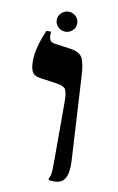

<svg xmlns="http://www.w3.org/2000/svg" viewBox="-81 -736 482 785"><g transform="rotate(10 160.0 -343.0)"><path d="M201 4Q195 4 189 3.5Q183 3 178 2V-6Q183 -13 185 -25Q187 -37 187 -75V-319Q187 -362 179.5 -375Q172 -388 144 -392L69 -403Q46 -406 38 -422Q30 -438 30 -463Q30 -491 36.5 -518.5Q43 -546 51.5 -567.5Q60 -589 63 -597H82V-585Q82 -569 87 -561Q92 -553 107 -551L172 -542Q214 -536 224.5 -511Q235 -486 237 -439L257 -89Q259 -41 246 -18.5Q233 4 201 4ZM140 -607Q123 -607 110 -619Q97 -631 97 -649Q97 -666 110 -678Q123 -690 140 -690Q157 -690 169.5 -678Q182 -666 182 -649Q182 -631 169.5 -619Q157 -607 140 -607Z"/></g></svg>

Font: Frank Ruhl Libre SemiBold
Style: Regular
Weight: 600
Designer: Yanek Iontef
Foundry: Fontef
Version: Version 6.003;gftools[0.9.30]